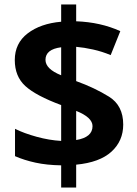

<svg xmlns="http://www.w3.org/2000/svg" viewBox="-20 -779 612 857"><path d="M253 -443Q183 -471 183 -512Q183 -559 253 -568ZM320 -154V-284Q393 -255 393 -216Q393 -166 320 -154ZM253 58H320V-44Q425 -54 477.5 -102Q530 -150 530 -223Q530 -308 466.5 -347.5Q403 -387 320 -417V-570Q355 -567 395.5 -558Q436 -549 474 -533L517 -640Q429 -680 320 -684V-759H253V-682Q161 -674 103.5 -630Q46 -586 46 -511Q46 -438 93 -395Q140 -352 253 -310V-150Q200 -153 143.5 -168.5Q87 -184 47 -204V-82Q88 -64 138.5 -53Q189 -42 253 -41Z"/></svg>

Font: Noto Sans UI
Style: Bold
Weight: 700
Designer: Monotype Design Team
Foundry: Monotype Imaging Inc.
Version: Version 1.901